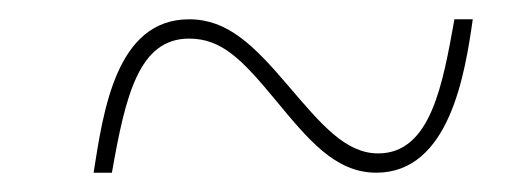

<svg xmlns="http://www.w3.org/2000/svg" viewBox="-20 -456 550 199"><path d="M77 -277H96C110 -357 124 -416 176 -416C210 -416 231 -394 265 -353C299 -312 327 -277 370 -277C446 -277 462 -380 470 -436H451C439 -370 427 -297 372 -297C338 -297 313 -327 278 -368C243 -409 216 -436 176 -436C100 -436 87 -340 77 -277Z"/></svg>

Font: Noto Serif Display SemiCondensed Light
Style: Italic
Weight: 300
Width: 4
Italic angle: -12°
Designer: Monotype Design Team
Foundry: Monotype Imaging Inc.
Version: Version 2.009